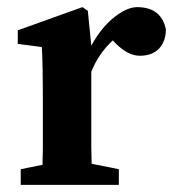

<svg xmlns="http://www.w3.org/2000/svg" viewBox="-20 -518 497 538"><path d="M235.8 -106.4Q235.8 -96.2 236.8 -59.1L313 -43.9V0H38.1V-43.9L99.1 -56.2Q100.1 -93.3 100.1 -103.5V-227.5Q100.1 -340.8 97.2 -386.2L29.8 -395V-433.1L210.9 -498L226.1 -487.8L235.8 -390.1Q263.7 -440.9 299.8 -469.5Q335.9 -498 364.3 -498Q431.6 -498 444.8 -436Q444.8 -402.8 426 -382.3Q407.2 -361.8 371.6 -361.8Q335.9 -361.8 297.9 -402.8L295.9 -404.8Q255.4 -366.7 235.8 -316.9Z"/></svg>

Font: SourceSerifPro-Bold
Style: Bold
Weight: 700
Designer: Frank Grießhammer
Foundry: Adobe Systems Incorporated
Version: Version 1.014;PS Version 1.0;hotconv 1.0.73;makeotf.lib2.5.5